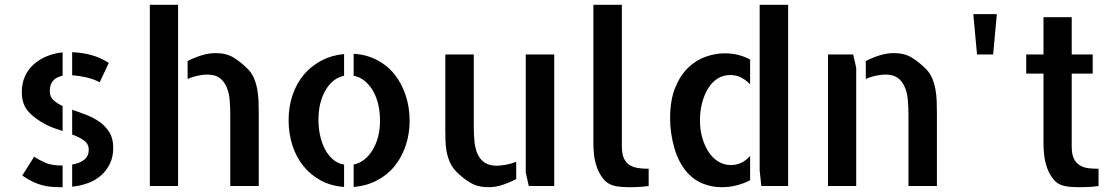

<svg xmlns="http://www.w3.org/2000/svg" viewBox="-20 -779 4675 804"><path d="M71.3 -393.6Q71.3 -430.7 85 -460.4Q98.6 -490.2 123 -511.2Q147.5 -532.2 178.2 -544.4Q209 -556.6 242.2 -559.6V-461.9Q216.8 -457 202.6 -441.4Q188.5 -425.8 188.5 -397.5Q188.5 -374 203.6 -359.9Q218.8 -345.7 242.2 -335V-230.5Q225.6 -235.4 208.5 -241.7Q191.4 -248 174.8 -255.9Q123 -283.2 97.2 -313.5Q71.3 -343.8 71.3 -393.6ZM397.5 -434.6Q371.1 -448.2 341.3 -455.1Q311.5 -461.9 282.2 -463.9V-560.5Q326.2 -558.6 363.3 -548.3Q400.4 -538.1 435.5 -515.6ZM123 -123Q142.6 -109.4 169.4 -97.7Q196.3 -85.9 237.3 -85.9H242.2V4.9Q217.8 4.9 197.3 3.4Q176.8 2 156.7 -3.4Q136.7 -8.8 116.2 -18.6Q95.7 -28.3 73.2 -43.9ZM282.2 -319.3Q311.5 -309.6 341.8 -297.9Q372.1 -286.1 397 -268.6Q421.9 -251 438 -225.1Q454.1 -199.2 454.1 -160.2Q454.1 -122.1 440.4 -93.8Q426.8 -65.4 403.8 -44.9Q380.9 -24.4 349.6 -12.7Q318.4 -1 282.2 2.9V-89.8Q315.4 -95.7 333.5 -110.8Q351.6 -126 351.6 -151.4Q351.6 -176.8 331.5 -190.9Q311.5 -205.1 282.2 -215.8Z M607.4 -758.8H725.6V0H607.4ZM1017.6 -490.2Q1034.2 -473.6 1043.5 -451.7Q1052.7 -429.7 1057.1 -405.8Q1061.5 -381.8 1062.5 -357.4Q1063.5 -333 1063.5 -309.6V-19.5V0H944.3V-299.8Q944.3 -333 941.4 -363.3Q938.5 -393.6 927.7 -417Q917 -440.4 898.4 -453.6Q879.9 -466.8 846.7 -466.8Q833 -466.8 810.1 -462.4Q787.1 -458 765.6 -448.2V-523.4Q792 -537.1 822.8 -546.9Q853.5 -556.6 882.8 -556.6Q926.8 -556.6 957 -538.6Q987.3 -520.5 1017.6 -490.2Z M1460.9 -553.7Q1514.6 -550.8 1558.6 -527.8Q1602.5 -504.9 1632.3 -467.3Q1662.1 -429.7 1678.7 -379.9Q1695.3 -330.1 1695.3 -273.4Q1695.3 -216.8 1678.2 -167.5Q1661.1 -118.2 1630.9 -81.5Q1600.6 -44.9 1556.6 -22.5Q1512.7 0 1460.9 3.9V-89.8Q1509.8 -100.6 1540.5 -151.4Q1571.3 -202.1 1571.3 -273.4Q1571.3 -309.6 1564 -341.3Q1556.6 -373 1542 -398.4Q1527.3 -423.8 1506.8 -440.4Q1486.3 -457 1460.9 -461.9ZM1188.5 -275.4Q1188.5 -332 1205.1 -380.9Q1221.7 -429.7 1252.4 -466.3Q1283.2 -502.9 1326.2 -525.4Q1369.1 -547.9 1420.9 -552.7V-461.9Q1372.1 -451.2 1342.8 -400.4Q1313.5 -349.6 1313.5 -278.3Q1313.5 -242.2 1320.8 -210Q1328.1 -177.7 1341.8 -152.3Q1355.5 -127 1375.5 -110.4Q1395.5 -93.8 1420.9 -89.8V3.9Q1367.2 0 1324.2 -22.9Q1281.2 -45.9 1251 -83Q1220.7 -120.1 1204.6 -169.9Q1188.5 -219.7 1188.5 -275.4Z M1963.9 -251Q1963.9 -216.8 1966.8 -187Q1969.7 -157.2 1979.5 -134.8Q1989.3 -112.3 2008.8 -98.6Q2028.3 -85 2060.5 -85Q2073.2 -85 2096.7 -88.9Q2120.1 -92.8 2141.6 -101.6V-29.3Q2116.2 -15.6 2086.4 -5.4Q2056.6 4.9 2027.3 4.9Q2003.9 4.9 1985.4 0.5Q1966.8 -3.9 1950.7 -13.2Q1934.6 -22.5 1919.9 -34.2Q1905.3 -45.9 1890.6 -60.5Q1874 -77.1 1864.3 -99.1Q1854.5 -121.1 1850.1 -145Q1845.7 -168.9 1845.2 -193.4Q1844.7 -217.8 1844.7 -241.2V-550.8H1963.9ZM2300.8 -550.8V0H2194.3L2181.6 -56.6V-550.8Z M2584 -168Q2584 -134.8 2592.8 -115.7Q2601.6 -96.7 2617.2 -87.4Q2632.8 -78.1 2652.8 -75.2Q2672.9 -72.3 2696.3 -72.3V0Q2683.6 2 2669.9 2.9Q2659.2 3.9 2644.5 4.4Q2629.9 4.9 2615.2 4.9Q2600.6 4.9 2585.9 3.9Q2571.3 2.9 2559.6 1Q2526.4 -5.9 2507.8 -28.3Q2489.3 -50.8 2479.5 -78.6Q2469.7 -106.4 2467.3 -132.8Q2464.8 -159.2 2464.8 -173.8V-185.5V-758.8H2584Z M3280.3 -758.8V0H3168L3161.1 -65.4V-758.8ZM2786.1 -283.2Q2786.1 -359.4 2807.1 -411.1Q2828.1 -462.9 2861.3 -495.1Q2894.5 -527.3 2935.1 -541.5Q2975.6 -555.7 3014.6 -555.7Q3044.9 -555.7 3072.3 -548.8Q3099.6 -542 3121.1 -529.3V-425.8Q3104.5 -443.4 3084 -454.1Q3063.5 -464.8 3038.1 -464.8Q3007.8 -464.8 2984.4 -449.7Q2960.9 -434.6 2944.8 -408.2Q2928.7 -381.8 2919.9 -347.7Q2911.1 -313.5 2911.1 -274.4Q2911.1 -235.4 2920.9 -201.7Q2930.7 -168 2947.3 -142.6Q2963.9 -117.2 2987.8 -102.5Q3011.7 -87.9 3040 -87.9Q3087.9 -87.9 3121.1 -126V-24.4Q3097.7 -11.7 3066.9 -3.4Q3036.1 4.9 3002 4.9Q2962.9 4.9 2925.3 -9.3Q2887.7 -23.4 2858.4 -55.7Q2821.3 -97.7 2803.7 -159.7Q2786.1 -221.7 2786.1 -283.2Z M3552.7 -550.8 3565.4 -495.1V0H3447.3V-550.8ZM3857.4 -490.2Q3874 -473.6 3883.3 -451.7Q3892.6 -429.7 3897 -405.8Q3901.4 -381.8 3902.3 -357.4Q3903.3 -333 3903.3 -309.6V-19.5V0H3784.2V-299.8Q3784.2 -333 3781.2 -363.3Q3778.3 -393.6 3767.6 -417Q3756.8 -440.4 3738.3 -453.6Q3719.7 -466.8 3686.5 -466.8Q3672.9 -466.8 3649.9 -462.4Q3627 -458 3605.5 -448.2V-523.4Q3631.8 -537.1 3662.6 -546.9Q3693.4 -556.6 3722.7 -556.6Q3766.6 -556.6 3796.9 -538.6Q3827.1 -520.5 3857.4 -490.2Z M4138.7 -550.8H4071.3L4055.7 -719.7H4154.3Z M4467.8 -167Q4467.8 -133.8 4476.6 -115.2Q4485.4 -96.7 4501.5 -86.9Q4517.6 -77.1 4537.6 -74.7Q4557.6 -72.3 4580.1 -72.3V0Q4567.4 2 4554.7 2.9Q4543.9 3.9 4528.8 4.4Q4513.7 4.9 4499 4.9Q4484.4 4.9 4469.2 3.9Q4454.1 2.9 4443.4 1Q4410.2 -4.9 4391.6 -27.8Q4373 -50.8 4363.8 -78.6Q4354.5 -106.4 4352.1 -132.8Q4349.6 -159.2 4349.6 -173.8V-470.7H4277.3V-550.8H4349.6V-707H4467.8V-550.8H4555.7V-470.7H4467.8Z"/></svg>

Font: Allerta
Style: Stencil
Weight: 400
Designer: Matt McInerney
Foundry: Matt McInerney
Version: Version 1.0